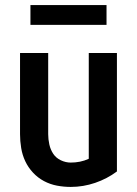

<svg xmlns="http://www.w3.org/2000/svg" viewBox="-20 -729 540 757"><path d="M259 8Q232 8 205 3Q178 -2 153.5 -15Q129 -28 110 -48.5Q91 -69 79.5 -93.5Q68 -118 63.5 -145.5Q59 -173 59 -200V-520H170V-200Q170 -180 174.5 -159.5Q179 -139 190 -122.5Q201 -106 220 -97Q239 -88 259 -88Q277 -88 295 -91.5Q313 -95 330 -103V-520H441V-53Q402 -24 355 -8Q308 8 259 8ZM100 -631V-709H400V-631Z"/></svg>

Font: Moesevka
Style: Bold
Weight: 700
Monospace: yes
Designer: Belleve Invis
Foundry: Belleve Invis
Version: Version 32.5.0; ttfautohint (v1.8.4)